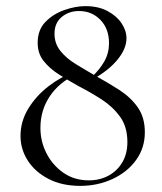

<svg xmlns="http://www.w3.org/2000/svg" viewBox="-20 -594 529 627"><path d="M278 -341Q306 -367 321 -394Q336 -421 336 -453Q336 -500 308 -529Q280 -558 238 -558Q205 -558 181.5 -538.5Q158 -519 158 -484Q158 -452 177 -428Q196 -404 227 -385Q258 -366 291 -347Q331 -325 368.5 -301Q406 -277 429.5 -244Q453 -211 453 -162Q453 -111 424.5 -71.5Q396 -32 347.5 -9.5Q299 13 242 13Q182 13 138 -10Q94 -33 70.5 -70Q47 -107 47 -150Q47 -198 72.5 -239.5Q98 -281 138 -312Q178 -343 221 -358L227 -350Q173 -325 142.5 -279.5Q112 -234 112 -176Q112 -132 132 -93Q152 -54 187.5 -29.5Q223 -5 270 -5Q306 -5 334.5 -20.5Q363 -36 379.5 -64Q396 -92 396 -130Q396 -180 372 -213Q348 -246 311.5 -269.5Q275 -293 236 -313Q202 -332 171.5 -351.5Q141 -371 122 -395.5Q103 -420 103 -454Q103 -496 128 -522Q153 -548 189.5 -561Q226 -574 259 -574Q301 -574 331 -558Q361 -542 377 -518Q393 -494 393 -469Q393 -435 364 -399.5Q335 -364 283 -335Z"/></svg>

Font: Cormorant Light
Style: Regular
Weight: 400
Version: Version 4.000